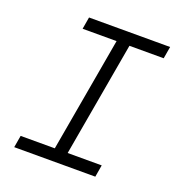

<svg xmlns="http://www.w3.org/2000/svg" viewBox="-126 -798 839 903"><g transform="rotate(20 293.0 -346.5)"><path d="M44.4 0 54.7 -60.1H225.6L326.2 -633.3H156.2L166.5 -693.4H572.3L562 -633.3H390.6L290 -60.1H460.4L450.2 0Z"/></g></svg>

Font: Cascadia Mono Light
Style: Italic
Weight: 300
Italic angle: -10°
Monospace: yes
Designer: Aaron Bell
Foundry: Saja Typeworks
Version: Version 2404.023; ttfautohint (v1.8.4)